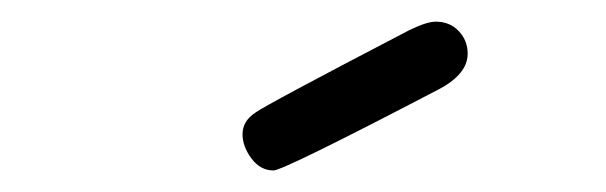

<svg xmlns="http://www.w3.org/2000/svg" viewBox="-20 -655 565 179"><path d="M206.1 -529.8Q206.1 -542 217.8 -549.8Q226.6 -556.6 361.8 -627Q377.9 -634.8 386.2 -634.8Q399.4 -634.8 407.7 -626Q416 -617.2 416 -605Q416 -585.9 389.2 -571.8Q243.2 -495.6 234.9 -496.1Q222.7 -496.1 214.4 -507.3Q206.1 -518.6 206.1 -529.8Z"/></svg>

Font: CMU Typewriter Text
Style: Light
Weight: 200
Version: Version 0.7.0